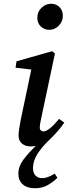

<svg xmlns="http://www.w3.org/2000/svg" viewBox="-20 -767 363 1024"><path d="M243 -608Q217 -608 198 -625.5Q179 -643 179 -673Q179 -704 201.5 -725.5Q224 -747 252 -747Q280 -747 297.5 -729Q315 -711 315 -682Q315 -652 293.5 -630Q272 -608 243 -608ZM79 -45Q79 -60 82.5 -82Q86 -104 91 -130L147 -396L63 -406L68 -440L258 -494L273 -482L200 -137Q192 -103 192 -87Q192 -77 198 -71.5Q204 -66 211 -66Q240 -66 295 -133L323 -113Q306 -88 285.5 -65Q265 -42 243 -21Q204 16 180 53.5Q156 91 156 129Q156 156 169.5 169.5Q183 183 204 183Q221 183 238.5 176Q256 169 272 159L286 181Q266 202 235.5 219.5Q205 237 167 237Q124 237 101 216Q78 195 78 160Q78 120 105.5 83.5Q133 47 171 11Q158 14 144 14Q116 14 97.5 -1Q79 -16 79 -45Z"/></svg>

Font: Source Serif Pro SemiBold
Style: Italic
Weight: 600
Italic angle: -12°
Designer: Frank Grießhammer
Foundry: Adobe Systems Incorporated
Version: Version 3.001;hotconv 1.0.111;makeotfexe 2.5.65597